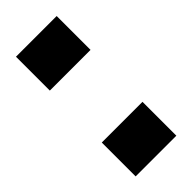

<svg xmlns="http://www.w3.org/2000/svg" viewBox="-181 -566 601 601"><g transform="rotate(-45 120.0 -265.0)"><path d="M29.8 0V-149.9H210V0ZM29.8 -379.9V-529.8H210V-379.9Z"/></g></svg>

Font: Russo One
Style: Regular
Weight: 400
Designer: Jovanny lemonad
Foundry: Jovanny Lemonad
Version: Version 1.000